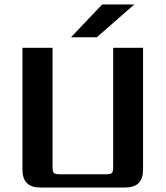

<svg xmlns="http://www.w3.org/2000/svg" viewBox="-20 -835 738 855"><path d="M296 -669 435 -815H578L411 -669ZM214 -622V-90Q214 -70 220 -64.5Q226 -59 245 -59H453Q472 -59 478 -64.5Q484 -70 484 -90V-622H617V-79Q617 0 538 0H159Q80 0 80 -79V-622Z"/></svg>

Font: Sarpanch SemiBold
Style: Regular
Weight: 600
Designer: Manushi Parikh (Devanagari and Latin), Jyotish Sonowal (Devanagari)
Foundry: Indian Type Foundry
Version: Version 2.004;PS 1.0;hotconv 1.0.78;makeotf.lib2.5.61930; tt